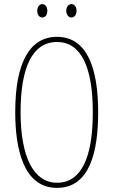

<svg xmlns="http://www.w3.org/2000/svg" viewBox="-20 -903 551 933"><path d="M161 -850C161 -833 170 -818 186 -818C200 -818 210 -831 210 -850C210 -869 200 -883 186 -883C170 -883 161 -867 161 -850ZM302 -851C302 -833 312 -818 327 -818C342 -818 352 -832 352 -851C352 -870 341 -883 327 -883C312 -883 302 -868 302 -851ZM457 -358C457 -570 404 -724 257 -724C126 -724 54 -602 54 -358C54 -173 97 10 257 10C416 10 457 -165 457 -358ZM80 -358C80 -574 137 -699 257 -699C374 -699 431 -577 431 -358C431 -135 374 -15 257 -15C143 -15 80 -141 80 -358Z"/></svg>

Font: Noto Sans Khmer UI ExtraCondensed Thin
Style: Regular
Weight: 100
Width: 2
Designer: Danh Hong and the Monotype Design Team
Foundry: Monotype Imaging Inc.
Version: Version 2.002